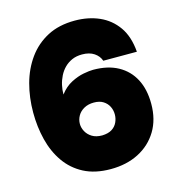

<svg xmlns="http://www.w3.org/2000/svg" viewBox="-108 -810 839 911"><g transform="rotate(-15 312.0 -354.5)"><path d="M325 8Q248 8 193.5 -20.5Q139 -49 104.5 -98.5Q70 -148 54 -212Q38 -276 38 -346Q38 -420 56 -486.5Q74 -553 111.5 -605Q149 -657 206 -687Q263 -717 341 -717Q407 -717 460.5 -693.5Q514 -670 548 -622Q582 -574 588 -498H423Q415 -522 392 -537.5Q369 -553 333 -553Q305 -553 283.5 -543.5Q262 -534 246 -518Q230 -502 219.5 -481Q209 -460 204 -437.5Q199 -415 199 -392Q224 -425 256 -441.5Q288 -458 317.5 -463.5Q347 -469 365 -469Q437 -469 487 -441.5Q537 -414 563.5 -363.5Q590 -313 590 -242Q590 -165 556 -109Q522 -53 462.5 -22.5Q403 8 325 8ZM327 -157Q357 -158 375 -169.5Q393 -181 401.5 -199.5Q410 -218 410 -238Q410 -259 401 -277Q392 -295 374 -306.5Q356 -318 328 -318Q300 -318 279.5 -306.5Q259 -295 248.5 -276.5Q238 -258 238 -237Q238 -218 248 -199.5Q258 -181 277.5 -169Q297 -157 327 -157Z"/></g></svg>

Font: Onest Black
Style: Regular
Weight: 900
Designer: Dmitri Voloshin, Andrey Kudryavtsev
Foundry: Dmitri Voloshin, Andrey Kudryavtsev
Version: Version 1.000;gftools[0.9.33]